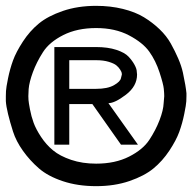

<svg xmlns="http://www.w3.org/2000/svg" viewBox="-20 -637 658 657"><path d="M0 -291V-308Q0 -314 0.5 -325.5Q1 -337 7.5 -369Q14 -401 24.5 -430Q35 -459 58.5 -495Q82 -531 113 -556.5Q144 -582 195 -599.5Q246 -617 309 -617Q358 -617 400.5 -606.5Q443 -596 472.5 -578Q502 -560 526 -537Q550 -514 564.5 -488Q579 -462 590 -436.5Q601 -411 606 -388Q611 -365 614 -347Q617 -329 618 -318V-308Q618 -302 617.5 -290.5Q617 -279 610.5 -247Q604 -215 593.5 -186Q583 -157 559.5 -121.5Q536 -86 505 -60.5Q474 -35 423 -17.5Q372 0 309 0Q246 0 195 -17Q144 -34 113 -61Q82 -88 58.5 -121Q35 -154 24.5 -187Q14 -220 7.5 -247Q1 -274 0 -291ZM309 -77Q374 -77 421.5 -101Q469 -125 491 -158.5Q513 -192 526 -226Q539 -260 540 -284L542 -308Q542 -317 540.5 -333Q539 -349 526 -389Q513 -429 491 -460Q469 -491 421.5 -516Q374 -541 309 -541Q244 -541 196.5 -517Q149 -493 127 -458.5Q105 -424 92.5 -390Q80 -356 78 -332L77 -308Q77 -303 77.5 -295Q78 -287 82.5 -263Q87 -239 95 -217Q103 -195 120.5 -168.5Q138 -142 161.5 -122.5Q185 -103 223.5 -90Q262 -77 309 -77ZM166 -142V-476H309Q349 -476 378 -466.5Q407 -457 420 -443Q433 -429 440.5 -415Q448 -401 448 -392L449 -382Q449 -342 411 -313Q373 -284 351 -284L452 -142H394L296 -281H217V-142ZM217 -333H309Q348 -333 370 -345.5Q392 -358 394 -370L397 -382Q397 -384 396.5 -387.5Q396 -391 391 -399Q386 -407 378 -413.5Q370 -420 352 -425.5Q334 -431 309 -431H217Z"/></svg>

Font: Hermit Light
Style: Regular
Weight: 300
Designer: Pablo Caro
Version: Version 2.000;PS 002.000;hotconv 1.0.88;makeotf.lib2.5.64775